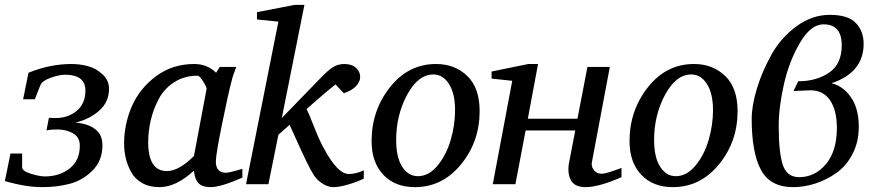

<svg xmlns="http://www.w3.org/2000/svg" viewBox="-36 -757 3594 789"><path d="M412 -392Q412 -338 372 -302.5Q332 -267 274 -253Q322 -250 353.5 -227.5Q385 -205 385 -160Q385 -97 344.5 -56.5Q304 -16 251.5 -2Q199 12 138 12Q69 12 -16 -13L7 -126H55V-70Q55 -54 91 -43Q127 -32 148 -32Q209 -32 250.5 -65Q292 -98 292 -158Q292 -193 264.5 -209Q237 -225 198 -225Q171 -225 155 -221L165 -273L185 -272Q240 -270 277.5 -300Q315 -330 315 -385Q315 -450 231 -450Q208 -450 172.5 -437.5Q137 -425 130 -407L107 -349H59L81 -458Q169 -494 258 -494Q293 -494 326 -485Q359 -476 385.5 -451.5Q412 -427 412 -392Z M960 -27Q871 12 830 12Q795 12 779.5 -4.5Q764 -21 761 -56Q688 12 619 12Q577 12 547 -5.5Q517 -23 502 -51.5Q487 -80 480.5 -108.5Q474 -137 474 -167Q474 -247 506 -320.5Q538 -394 605.5 -444Q673 -494 762 -494Q816 -494 852 -458L867 -482H935Q920 -444 916 -425Q902 -373 876.5 -247.5Q851 -122 851 -93Q851 -47 894 -47Q902 -47 931 -55L960 -63ZM813 -392Q814 -398 799 -422Q784 -446 776 -446Q722 -446 680.5 -419.5Q639 -393 616.5 -350.5Q594 -308 583.5 -263Q573 -218 573 -173Q573 -54 650 -54Q699 -54 761 -116Z M1459 -23Q1433 -10 1395.5 1Q1358 12 1335 12Q1312 12 1290 -2Q1268 -16 1255 -35Q1243 -53 1223.5 -93Q1204 -133 1181.5 -183.5Q1159 -234 1154 -244L1108 -203L1067 0H975L1108 -668L1020 -677V-707L1175 -737H1215L1122 -272L1284 -439Q1314 -470 1334 -482Q1354 -494 1379 -494Q1410 -494 1427.5 -477.5Q1445 -461 1444 -440Q1444 -421 1427 -403Q1410 -385 1377 -374L1343 -410Q1299 -376 1224 -309Q1231 -296 1254 -237.5Q1277 -179 1294 -149Q1351 -42 1397 -42Q1427 -42 1459 -57Z M1935 -300Q1935 -175 1858.5 -81.5Q1782 12 1669 12Q1587 12 1539 -39Q1491 -90 1491 -177Q1491 -303 1566.5 -398.5Q1642 -494 1756 -494Q1833 -494 1884 -445Q1935 -396 1935 -300ZM1834 -304Q1834 -373 1809 -412Q1784 -451 1745 -451Q1682 -451 1637 -367.5Q1592 -284 1592 -182Q1592 -110 1617 -71.5Q1642 -33 1681 -33Q1726 -33 1762 -76.5Q1798 -120 1816 -181.5Q1834 -243 1834 -304Z M2518 -29Q2424 12 2371 12Q2325 12 2310 -16.5Q2295 -45 2302 -86L2328 -221H2124L2082 0H1989L2069 -425L1984 -434V-463L2135 -494H2175L2133 -269H2337L2378 -482H2470L2397 -94Q2392 -74 2404 -58.5Q2416 -43 2436 -43Q2446 -43 2463 -48Q2480 -53 2498 -59.5Q2516 -66 2518 -67Z M2995 -300Q2995 -175 2918.5 -81.5Q2842 12 2729 12Q2647 12 2599 -39Q2551 -90 2551 -177Q2551 -303 2626.5 -398.5Q2702 -494 2816 -494Q2893 -494 2944 -445Q2995 -396 2995 -300ZM2894 -304Q2894 -373 2869 -412Q2844 -451 2805 -451Q2742 -451 2697 -367.5Q2652 -284 2652 -182Q2652 -110 2677 -71.5Q2702 -33 2741 -33Q2786 -33 2822 -76.5Q2858 -120 2876 -181.5Q2894 -243 2894 -304Z M3513 -577Q3513 -459 3381 -415Q3428 -404 3460.5 -358Q3493 -312 3493 -236Q3493 -173 3467 -123.5Q3441 -74 3400 -45.5Q3359 -17 3313.5 -2.5Q3268 12 3223 12Q3129 12 3091 -59Q3053 -130 3053 -268Q3053 -323 3074.5 -393.5Q3096 -464 3134.5 -533Q3173 -602 3237 -649Q3301 -696 3374 -696Q3449 -696 3481 -662.5Q3513 -629 3513 -577ZM3423 -571Q3423 -657 3348 -657Q3296 -657 3251.5 -581.5Q3207 -506 3185.5 -411Q3164 -316 3164 -238Q3164 -132 3180.5 -80.5Q3197 -29 3248 -29Q3313 -29 3358 -82.5Q3403 -136 3403 -231Q3403 -304 3375 -345Q3347 -386 3294 -386L3225 -383L3244 -423Q3318 -423 3370.5 -458Q3423 -493 3423 -571Z"/></svg>

Font: Veleka
Style: Italic
Weight: 400
Italic angle: -12°
Designer: Stefan Peev, Context Ltd, 2016; SIL International, 1997-2014.
Foundry: Stefan Peev, Context Ltd, 2016
Version: Version 1.000